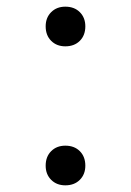

<svg xmlns="http://www.w3.org/2000/svg" viewBox="-20 -548 393 576"><path d="M176 -409Q150 -409 133.5 -425.5Q117 -442 117 -469Q117 -495 133.5 -511.5Q150 -528 176 -528Q203 -528 219.5 -511.5Q236 -495 236 -469Q236 -442 219.5 -425.5Q203 -409 176 -409ZM176 8Q150 8 133.5 -8.5Q117 -25 117 -51Q117 -78 133.5 -94.5Q150 -111 176 -111Q203 -111 219.5 -94.5Q236 -78 236 -51Q236 -25 219.5 -8.5Q203 8 176 8Z"/></svg>

Font: M PLUS 2 Thin
Style: Regular
Weight: 400
Version: Version 1.001